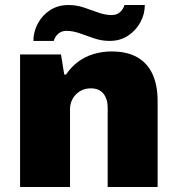

<svg xmlns="http://www.w3.org/2000/svg" viewBox="-20 -745 707 765"><path d="M60 0V-528H223L236 -448H243Q264 -479 292 -499.5Q320 -520 354 -530Q388 -540 424 -540Q487 -540 527.5 -516.5Q568 -493 588 -449Q608 -405 608 -342V0H409V-318Q409 -335 404.5 -348.5Q400 -362 392 -372Q384 -382 371.5 -387.5Q359 -393 342 -393Q317 -393 298.5 -381.5Q280 -370 269.5 -351.5Q259 -333 259 -310V0ZM113 -582Q113 -618 130.5 -651Q148 -684 179.5 -704.5Q211 -725 253 -725Q285 -725 314.5 -715Q344 -705 371.5 -695Q399 -685 426 -685Q445 -685 458 -696.5Q471 -708 476 -725H557Q557 -689 539.5 -656.5Q522 -624 490.5 -603Q459 -582 417 -582Q385 -582 355.5 -592Q326 -602 298.5 -612Q271 -622 244 -622Q225 -622 212 -610.5Q199 -599 194 -582Z"/></svg>

Font: Archivo SemiBold Black
Style: Regular
Weight: 900
Version: Version 2.001